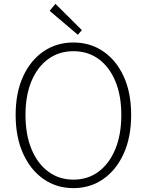

<svg xmlns="http://www.w3.org/2000/svg" viewBox="-20 -961 760 994"><path d="M360 13Q273 13 205.5 -34Q138 -81 99.5 -166Q61 -251 61 -366Q61 -481 99.5 -565Q138 -649 205.5 -695Q273 -741 360 -741Q447 -741 514.5 -695Q582 -649 620.5 -565Q659 -481 659 -366Q659 -251 620.5 -166Q582 -81 514.5 -34Q447 13 360 13ZM360 -31Q435 -31 490.5 -72.5Q546 -114 577 -189Q608 -264 608 -366Q608 -467 577 -541Q546 -615 490.5 -655.5Q435 -696 360 -696Q286 -696 230 -655.5Q174 -615 143 -541Q112 -467 112 -366Q112 -264 143 -189Q174 -114 230 -72.5Q286 -31 360 -31ZM383 -781 237 -905 267 -941 404 -805Z"/></svg>

Font: Noto Sans SC Thin ExtraLight
Style: Regular
Weight: 250
Version: Version 2.004-H2;hotconv 1.0.118;makeotfexe 2.5.65603